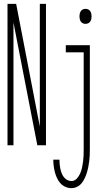

<svg xmlns="http://www.w3.org/2000/svg" viewBox="-20 -755 540 998"><path d="M19 0V-735H64L187 -97V-735H219V0H174L50 -638V0ZM424 -631Q417 -631 410.5 -634Q404 -637 400 -643Q396 -649 394.5 -656Q393 -663 393 -670Q393 -677 394.5 -684Q396 -691 400 -697Q404 -703 410.5 -706Q417 -709 424 -709Q432 -709 438.5 -706Q445 -703 449 -697Q453 -691 454.5 -684Q456 -677 456 -670Q456 -663 454.5 -656Q453 -649 449 -643Q445 -637 438.5 -634Q432 -631 424 -631ZM351 223Q335 223 319.5 216Q304 209 293.5 197Q283 185 276 170Q269 155 265 139Q261 123 259 107Q257 91 257 75H289Q289 87 290 98.5Q291 110 293.5 121.5Q296 133 300 144Q304 155 311 164.5Q318 174 328.5 180Q339 186 351 186Q367 186 378.5 174Q390 162 396.5 147Q403 132 406.5 116Q410 100 412 84Q414 68 414.5 52Q415 36 415 20V-483H322V-520H447V20Q447 35 446.5 50.5Q446 66 444 81.5Q442 97 439 112.5Q436 128 431.5 142.5Q427 157 420.5 171Q414 185 404.5 197Q395 209 380.5 216Q366 223 351 223Z"/></svg>

Font: Iosevka Extralight
Style: Regular
Weight: 200
Monospace: yes
Designer: Belleve Invis
Foundry: Belleve Invis
Version: Version 32.0.1; ttfautohint (v1.8.4)